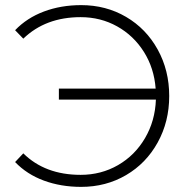

<svg xmlns="http://www.w3.org/2000/svg" viewBox="-20 -725 745 750"><path d="M641 -350Q641 -250 596 -168.5Q551 -87 472.5 -41Q394 5 297 5Q218 5 151.5 -19.5Q85 -44 39 -92L71 -126Q156 -42 295 -42Q375 -42 441 -80Q507 -118 546.5 -185.5Q586 -253 589 -336H210V-379H588Q582 -459 542 -522.5Q502 -586 437.5 -622Q373 -658 295 -658Q158 -658 71 -574L39 -607Q85 -655 151.5 -680Q218 -705 297 -705Q394 -705 472.5 -659Q551 -613 596 -531.5Q641 -450 641 -350Z"/></svg>

Font: Montserrat Alternates Light
Style: Regular
Weight: 300
Designer: Julieta Ulanovsky
Foundry: Julieta Ulanovsky
Version: Version 7.200